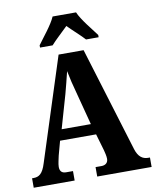

<svg xmlns="http://www.w3.org/2000/svg" viewBox="-99 -1006 877 1081"><g transform="rotate(-10 339.5 -465.5)"><path d="M177 -784V-771H249C270 -796 316 -837 344 -865C370 -838 421 -793 440 -771H512V-784C484 -822 430 -886 411 -931H277C258 -886 204 -822 177 -784ZM5 0H239V-54H200C174 -54 164 -68 164 -91C164 -109 172 -138 175 -154L197 -235H403L431 -139C434 -127 440 -105 440 -89C440 -64 422 -54 402 -54H368V0H679V-54H669C637 -54 613 -71 599 -116L416 -714H273L84 -126C66 -67 44 -54 13 -54H5ZM217 -297 272 -488C283 -528 294 -573 304 -614C312 -572 323 -527 335 -484L384 -297Z"/></g></svg>

Font: Noto Serif Condensed ExtraBold
Style: Regular
Weight: 800
Width: 3
Designer: Monotype Design Team
Foundry: Monotype Imaging Inc.
Version: Version 2.013